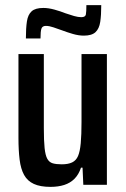

<svg xmlns="http://www.w3.org/2000/svg" viewBox="-20 -721 492 749"><path d="M177 8Q137 8 112 -3.5Q87 -15 74 -38.5Q61 -62 56.5 -98.5Q52 -135 52 -183V-510H151V-221Q151 -172 154 -143.5Q157 -115 164.5 -101.5Q172 -88 185.5 -84Q199 -80 221 -80Q246 -80 261.5 -87.5Q277 -95 284.5 -112.5Q292 -130 295 -162.5Q298 -195 298 -245V-510H397V0H305L302 -67H296Q287 -40 270.5 -23.5Q254 -7 230.5 0.5Q207 8 177 8ZM81 -571Q81 -611 85 -637.5Q89 -664 103.5 -677Q118 -690 149 -690Q169 -690 192.5 -683.5Q216 -677 236 -669Q253 -663 269 -658.5Q285 -654 297 -654Q313 -654 315 -664.5Q317 -675 317 -701H375Q375 -662 371 -635.5Q367 -609 352.5 -595.5Q338 -582 307 -582Q287 -582 264.5 -588.5Q242 -595 221 -603Q204 -609 188 -614.5Q172 -620 159 -620Q145 -620 141.5 -609Q138 -598 138 -571Z"/></svg>

Font: Saira Condensed SemiBold
Style: Regular
Weight: 600
Width: 3
Designer: Hector Gatti with collaboration of the Omnibus-Type team
Foundry: Omnibus-Type
Version: Version 1.100